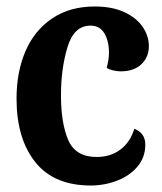

<svg xmlns="http://www.w3.org/2000/svg" viewBox="-20 -550 501 592"><path d="M168 -256Q168 -170 190.5 -118Q213 -66 278 -66Q321 -66 351.5 -89Q382 -112 394 -153Q428 -140 428 -104Q428 -65 404 -36.5Q380 -8 341 7Q302 22 260 22Q146 22 88.5 -50.5Q31 -123 31 -246Q31 -328 58.5 -392Q86 -456 140.5 -493Q195 -530 272 -530Q326 -530 363.5 -512.5Q401 -495 420 -467Q439 -439 439 -408Q439 -374 416 -352Q393 -330 352 -330Q341 -330 328.5 -333Q316 -336 309 -341Q316 -367 316 -387Q316 -423 302 -447Q288 -471 259 -471Q208 -471 188 -404.5Q168 -338 168 -256Z"/></svg>

Font: Sansita Medium
Style: Regular
Weight: 500
Designer: Pablo Cosgaya
Foundry: Omnibus-Type
Version: Version 1.006